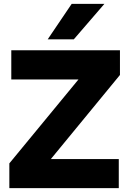

<svg xmlns="http://www.w3.org/2000/svg" viewBox="-20 -966 664 986"><path d="M28 0V-127L383 -558H38V-708H596V-581L241 -149H590V0ZM225 -764 348 -946H516L359 -764Z"/></svg>

Font: Onest ExtraBold
Style: Regular
Weight: 800
Designer: Dmitri Voloshin, Andrey Kudryavtsev
Foundry: Dmitri Voloshin, Andrey Kudryavtsev
Version: Version 1.000;gftools[0.9.33]